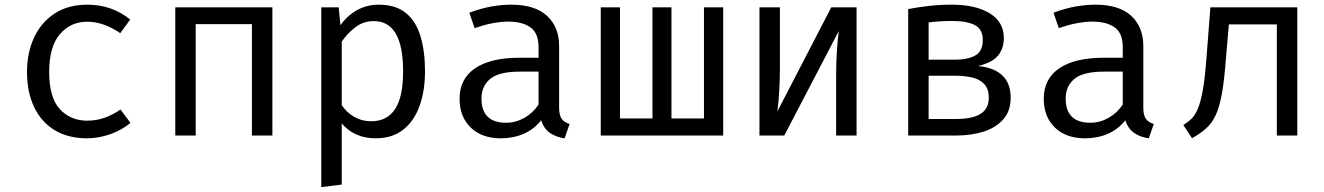

<svg xmlns="http://www.w3.org/2000/svg" viewBox="-20 -571 5578 809"><path d="M347.2 -62.6Q387.7 -62.6 422.8 -75.6Q457.9 -88.7 487.7 -109.7L529.7 -53.3Q494.4 -23.1 444.6 -5.6Q394.9 11.8 347.2 11.8Q266.7 11.8 210 -22.8Q153.3 -57.4 123.6 -120.3Q93.8 -183.1 93.8 -267.7Q93.8 -348.7 123.6 -412.8Q153.3 -476.9 210.3 -514.1Q267.2 -551.3 348.2 -551.3Q451.3 -551.3 528.7 -488.7L486.7 -431.3Q416.4 -479.5 347.2 -479.5Q277.4 -479.5 232.3 -426.9Q187.2 -374.4 187.2 -267.7Q187.2 -159.5 232.3 -111Q277.4 -62.6 347.2 -62.6Z M1041.5 0V-469.2H804.6V0H718.5V-540H1127.7V0Z M1575.4 -551.3Q1647.2 -551.3 1690 -516.4Q1732.8 -481.5 1751.8 -418.2Q1770.8 -354.9 1770.8 -270.3Q1770.8 -188.7 1747.9 -124.9Q1725.1 -61 1679 -24.6Q1632.8 11.8 1562.6 11.8Q1473.8 11.8 1420 -50.8V206.7L1333.8 217.4V-540H1407.2L1414.4 -464.6Q1444.1 -506.2 1485.1 -528.7Q1526.2 -551.3 1575.4 -551.3ZM1554.9 -482.1Q1510.3 -482.1 1475.9 -455.1Q1441.5 -428.2 1420 -395.4V-127.7Q1441 -96.4 1473.1 -78.2Q1505.1 -60 1543.6 -60Q1610.8 -60 1644.6 -111.3Q1678.5 -162.6 1678.5 -270.8Q1678.5 -482.1 1554.9 -482.1Z M2335.9 -117.9Q2335.9 -85.1 2346.7 -70.3Q2357.4 -55.4 2380 -48.7L2359 11.8Q2324.1 7.2 2297.9 -10.5Q2271.8 -28.2 2260 -64.1Q2230.8 -26.7 2186.9 -7.4Q2143.1 11.8 2090.8 11.8Q2009.7 11.8 1963.1 -33.8Q1916.4 -79.5 1916.4 -154.9Q1916.4 -238.5 1981.5 -283.1Q2046.7 -327.7 2169.7 -327.7H2249.2V-372.8Q2249.2 -431.3 2215.1 -455.6Q2181 -480 2120.5 -480Q2093.8 -480 2057.9 -473.6Q2022.1 -467.2 1980 -452.3L1957.4 -517.4Q2006.7 -535.9 2050.5 -543.6Q2094.4 -551.3 2133.8 -551.3Q2234.4 -551.3 2285.1 -504.1Q2335.9 -456.9 2335.9 -376.9ZM2112.8 -53.8Q2152.8 -53.8 2189 -74.1Q2225.1 -94.4 2249.2 -130.3V-269.2H2171.3Q2082.1 -269.2 2045.4 -238.5Q2008.7 -207.7 2008.7 -155.9Q2008.7 -53.8 2112.8 -53.8Z M3027.2 -540V0H2511.3V-540H2592.3V-71.8H2729.2V-540H2809.2V-71.8H2946.2V-540Z M3589.2 -540V0H3503.1V-252.8Q3503.1 -305.6 3506.2 -354.6Q3509.2 -403.6 3514.4 -440.5L3284.6 0H3180V-540H3266.2V-287.7Q3266.2 -235.4 3263.1 -184.4Q3260 -133.3 3255.4 -101.5L3482.6 -540Z M3990.3 -551.3Q4090.8 -551.3 4150.3 -514.9Q4209.7 -478.5 4209.7 -410.8Q4209.7 -368.7 4186.7 -338.5Q4163.6 -308.2 4101 -292.8Q4238.5 -279 4238.5 -159.5Q4238.5 -103.1 4207.2 -67.9Q4175.9 -32.8 4124.4 -16.4Q4072.8 0 4010.8 0H3806.7V-532.8Q3848.7 -541 3894.9 -546.2Q3941 -551.3 3990.3 -551.3ZM3991.3 -482.6Q3960.5 -482.6 3939 -481Q3917.4 -479.5 3892.8 -476.4V-319.5H4004.1Q4057.4 -319.5 4089.2 -337.2Q4121 -354.9 4121 -402.6Q4121 -446.7 4088.7 -464.6Q4056.4 -482.6 3991.3 -482.6ZM3892.8 -69.7H4008.7Q4077.4 -69.7 4111.8 -91.3Q4146.2 -112.8 4146.2 -159Q4146.2 -198.5 4125.6 -218.5Q4105.1 -238.5 4073.8 -245.1Q4042.6 -251.8 4009.7 -251.8H3892.8Z M4797.4 -117.9Q4797.4 -85.1 4808.2 -70.3Q4819 -55.4 4841.5 -48.7L4820.5 11.8Q4785.6 7.2 4759.5 -10.5Q4733.3 -28.2 4721.5 -64.1Q4692.3 -26.7 4648.5 -7.4Q4604.6 11.8 4552.3 11.8Q4471.3 11.8 4424.6 -33.8Q4377.9 -79.5 4377.9 -154.9Q4377.9 -238.5 4443.1 -283.1Q4508.2 -327.7 4631.3 -327.7H4710.8V-372.8Q4710.8 -431.3 4676.7 -455.6Q4642.6 -480 4582.1 -480Q4555.4 -480 4519.5 -473.6Q4483.6 -467.2 4441.5 -452.3L4419 -517.4Q4468.2 -535.9 4512.1 -543.6Q4555.9 -551.3 4595.4 -551.3Q4695.9 -551.3 4746.7 -504.1Q4797.4 -456.9 4797.4 -376.9ZM4574.4 -53.8Q4614.4 -53.8 4650.5 -74.1Q4686.7 -94.4 4710.8 -130.3V-269.2H4632.8Q4543.6 -269.2 4506.9 -238.5Q4470.3 -207.7 4470.3 -155.9Q4470.3 -53.8 4574.4 -53.8Z M5446.2 -540V0H5360V-468.2H5157.9L5145.6 -325.6Q5139 -235.9 5129 -179Q5119 -122.1 5103.1 -87.4Q5087.2 -52.8 5062.8 -30.8Q5038.5 -8.7 5002.6 11.3L4966.2 -44.1Q4985.1 -55.9 5000.3 -70.5Q5015.4 -85.1 5027.2 -113.1Q5039 -141 5047.9 -190.5Q5056.9 -240 5063.1 -321.5L5080 -540Z"/></svg>

Font: FiraCode Nerd Font
Style: Regular
Weight: 400
Designer: Carrois Corporate, Edenspiekermann AG, Nikita Prokopov
Foundry: Carrois Corporate, Edenspiekermann AG, Nikita Prokopov
Version: Version 6.002;Nerd Fonts 2.1.0